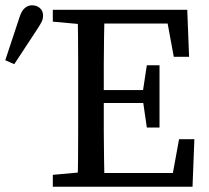

<svg xmlns="http://www.w3.org/2000/svg" viewBox="-33 -707 792 727"><path d="M-13 -479 41 -642Q49 -667 61.5 -677Q74 -687 88 -687Q106 -687 118 -676.5Q130 -666 130 -648Q130 -635 124.5 -624Q119 -613 107 -595L21 -464ZM167 0V-45L299 -57H310V0ZM261 0Q262 -51 262.5 -102.5Q263 -154 263 -206Q263 -258 263 -310V-359Q263 -411 263 -463Q263 -515 262.5 -567Q262 -619 261 -670H363Q362 -620 361 -568Q360 -516 360 -464Q360 -412 360 -359V-320Q360 -264 360 -210Q360 -156 361 -104Q362 -52 363 0ZM310 0V-52H653L616 -21L645 -180H703L696 0ZM312 -317V-366H542V-317ZM523 -224 507 -334V-355L523 -460H571V-224ZM167 -625V-670H310V-613H299ZM625 -492 596 -649 633 -618H310V-670H676L683 -492Z"/></svg>

Font: Source Serif 4 18pt
Style: Regular
Weight: 400
Designer: Frank Grießhammer
Foundry: Adobe Systems Incorporated
Version: Version 4.004;hotconv 1.0.116;makeotfexe 2.5.65601